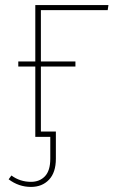

<svg xmlns="http://www.w3.org/2000/svg" viewBox="-20 -539 459 756"><path d="M404 -499H141V-297H277V-277H141V-21H200V86Q200 140 173 168.5Q146 197 102 197Q54 197 14 167L25 152Q59 177 102 177Q136 177 157 155Q178 133 178 86V0H119V-277H52V-297H119V-519H407Z"/></svg>

Font: FiraGO Thin
Style: Regular
Weight: 100
Designer: bBox Type
Foundry: bBox Type GmbH
Version: Version 1.001;PS 001.001;hotconv 1.0.88;makeotf.lib2.5.64775